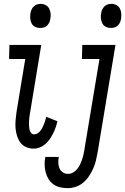

<svg xmlns="http://www.w3.org/2000/svg" viewBox="-20 -763 649 996"><path d="M188 -618Q174 -618 162 -624Q150 -630 144 -641.5Q138 -653 137 -667Q136 -681 138 -695Q140 -705 144 -714Q148 -723 155.5 -730Q163 -737 172.5 -740Q182 -743 191 -743Q205 -743 217 -736.5Q229 -730 235 -718.5Q241 -707 242.5 -693Q244 -679 241 -665Q240 -655 235.5 -646Q231 -637 224 -630Q217 -623 207 -620.5Q197 -618 188 -618ZM156 8Q134 8 115.5 0Q97 -8 85.5 -24Q74 -40 68 -59.5Q62 -79 60.5 -99.5Q59 -120 61 -141.5Q63 -163 66 -184L111 -457H27L29 -530H194L135 -172Q133 -162 132 -151.5Q131 -141 130.5 -131Q130 -121 130.5 -111Q131 -101 133 -91.5Q135 -82 141 -74Q147 -66 157 -66Q167 -66 175.5 -71.5Q184 -77 190 -85Q196 -93 200.5 -102Q205 -111 208.5 -120Q212 -129 215 -138.5Q218 -148 220 -157L278 -134Q274 -117 268.5 -101.5Q263 -86 255.5 -71Q248 -56 238.5 -42Q229 -28 216 -16.5Q203 -5 187 1.5Q171 8 156 8ZM555 -618Q541 -618 529 -624Q517 -630 511 -641.5Q505 -653 503.5 -667Q502 -681 505 -695Q506 -705 510.5 -714Q515 -723 522 -730Q529 -737 538.5 -740Q548 -743 558 -743Q572 -743 584 -736.5Q596 -730 602 -718.5Q608 -707 609 -693Q610 -679 608 -665Q606 -655 602 -646Q598 -637 590.5 -630Q583 -623 573.5 -620.5Q564 -618 555 -618ZM331 213Q311 213 291.5 208.5Q272 204 257 193Q242 182 232 166Q222 150 217 131Q212 112 211.5 92Q211 72 215 52Q215 52 215 52Q215 52 215 51H285Q282 66 282.5 81.5Q283 97 288.5 110Q294 123 306 131Q318 139 333 139Q346 139 358 132.5Q370 126 379 115.5Q388 105 394 93Q400 81 404.5 68.5Q409 56 412 43.5Q415 31 417 18L496 -457H405L407 -530H579L486 30Q482 51 477 72Q472 93 463 112.5Q454 132 441.5 151Q429 170 411.5 184.5Q394 199 373 206Q352 213 331 213Z"/></svg>

Font: Iosevka Curly Slab Extended
Style: Italic
Weight: 400
Width: 7
Italic angle: -9°
Monospace: yes
Designer: Belleve Invis
Foundry: Belleve Invis
Version: Version 11.1.0; ttfautohint (v1.8.3)